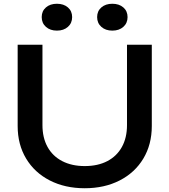

<svg xmlns="http://www.w3.org/2000/svg" viewBox="-20 -988 902 1022"><path d="M431 -104Q501 -104 551.5 -130.5Q602 -157 629 -206Q656 -255 656 -322V-750H788V-317Q788 -219 743 -144Q698 -69 617 -27.5Q536 14 431 14Q326 14 245 -27.5Q164 -69 119 -144Q74 -219 74 -317V-750H206V-322Q206 -255 233 -206Q260 -157 311 -130.5Q362 -104 431 -104ZM202 -897Q202 -929 224.5 -948.5Q247 -968 283 -968Q319 -968 341.5 -948.5Q364 -929 364 -897Q364 -865 341.5 -845Q319 -825 283 -825Q247 -825 224.5 -845Q202 -865 202 -897ZM497 -897Q497 -929 519.5 -948.5Q542 -968 578 -968Q614 -968 636.5 -948.5Q659 -929 659 -897Q659 -865 636.5 -845Q614 -825 578 -825Q542 -825 519.5 -845Q497 -865 497 -897Z"/></svg>

Font: Unbounded Variable
Style: Regular
Weight: 400
Designer: Luke Prowse, Jean-Baptiste Morizot, Fátima Lázaro, Florian Runge
Foundry: NaN
Version: Version 1.600;FEAKit 1.0